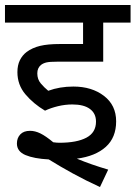

<svg xmlns="http://www.w3.org/2000/svg" viewBox="-20 -642 545 772"><path d="M271 -222Q242 -222 213 -215Q184 -208 161 -197Q114 -225 82 -263Q50 -301 50 -352Q50 -380 60 -400Q70 -420 87 -433Q110 -450 141 -457.5Q172 -465 221 -465H314V-551H0V-622H505V-551H395V-394H211Q180 -394 167 -391Q154 -388 145 -381Q130 -369 130 -347Q130 -323 144 -306.5Q158 -290 174 -277Q220 -294 275 -294Q349 -294 398 -256.5Q447 -219 447 -154Q447 -89 405.5 -51.5Q364 -14 289 -4Q318 8 349.5 19Q381 30 415 40L382 110Q325 84 273 55.5Q221 27 176 -1Q117 -4 82.5 -18.5Q48 -33 48 -65Q48 -87 61.5 -101.5Q75 -116 101 -116Q121 -116 142.5 -105.5Q164 -95 194 -70Q208 -68 219 -68Q289 -68 327.5 -88.5Q366 -109 366 -153Q366 -186 341.5 -204Q317 -222 271 -222Z"/></svg>

Font: Noto Sans
Style: Italic
Weight: 400
Italic angle: -12°
Designer: Monotype Design Team
Foundry: Monotype Imaging Inc.
Version: Version 2.013; ttfautohint (v1.8.4.7-5d5b)